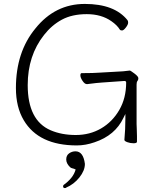

<svg xmlns="http://www.w3.org/2000/svg" viewBox="-20 -728 792 977"><path d="M371 12Q177 12 101 -116Q61 -183 61 -280Q61 -463 160 -583Q260 -708 411.5 -708Q563 -708 629 -625V-624Q632 -622 632 -612.5Q632 -603 620.5 -588Q609 -573 601 -573Q593 -573 590 -577Q576 -600 547 -620Q496 -656 421.5 -656Q347 -656 295 -628Q243 -600 204 -550Q121 -445 121 -295Q121 -115 238 -65Q294 -41 365.5 -41Q437 -41 494.5 -74.5Q552 -108 587 -168.5Q622 -229 622 -308Q622 -316 613 -316L499 -308Q478 -307 424 -300H422Q411 -300 400 -316.5Q389 -333 389 -344.5Q389 -356 396 -356H410Q454 -356 480 -358L604 -365H605Q637 -369 640.5 -369Q644 -369 664 -354Q684 -339 684 -330Q684 -321 679.5 -316Q675 -311 675 -298V-97Q675 -89 676 -71L677 -35V-7Q677 1 660 1Q643 1 628 -4.5Q613 -10 613 -16V-17Q618 -70 618 -126V-148L608 -128Q566 -39 461 -4Q415 12 371 12ZM310 229Q301 229 301 220Q301 215 305 212Q324 199 342 178Q359 157 365 134L361 133Q359 131 350 129Q341 127 337 123Q317 104 317 83.5Q317 63 331.5 52.5Q346 42 364 42Q404 42 412 106Q412 140 384 175Q356 210 316 227V228Q313 229 310 229Z"/></svg>

Font: LXGW WenKai TC Light
Style: Regular
Weight: 300
Designer: LXGW / Fontworks Inc.
Foundry: LXGW / Fontworks Inc.
Version: Version 1.330